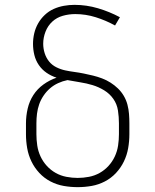

<svg xmlns="http://www.w3.org/2000/svg" viewBox="-20 -763 640 791"><path d="M300 8Q271 8 242.5 3Q214 -2 188 -15.5Q162 -29 142 -50.5Q122 -72 109.5 -98Q97 -124 92 -152.5Q87 -181 87 -210V-255Q87 -285 94 -315.5Q101 -346 117.5 -371.5Q134 -397 159 -415Q184 -433 213 -443Q191 -450 172 -463Q153 -476 140 -495Q127 -514 121.5 -536.5Q116 -559 116 -582Q116 -604 121 -625.5Q126 -647 137 -666.5Q148 -686 164.5 -701.5Q181 -717 201 -726Q221 -735 243 -739Q265 -743 287 -743Q336 -743 383.5 -729Q431 -715 474 -692L454 -658Q416 -679 374.5 -692Q333 -705 290 -705Q264 -705 239 -698Q214 -691 195.5 -674Q177 -657 167.5 -632.5Q158 -608 158 -583Q158 -563 164 -544Q170 -525 182 -510Q194 -495 212 -486Q230 -477 249 -473Q268 -469 287 -466.5Q306 -464 325.5 -460Q345 -456 363.5 -451.5Q382 -447 400.5 -440Q419 -433 435.5 -422.5Q452 -412 466 -398.5Q480 -385 490 -368Q500 -351 505 -332Q510 -313 511.5 -293.5Q513 -274 513 -255V-210Q513 -181 508 -152.5Q503 -124 490.5 -98Q478 -72 458 -50.5Q438 -29 412 -15.5Q386 -2 357.5 3Q329 8 300 8ZM300 -30Q323 -30 346.5 -34.5Q370 -39 390.5 -50.5Q411 -62 427 -79.5Q443 -97 453 -118.5Q463 -140 466.5 -163.5Q470 -187 470 -210V-255Q470 -281 466 -307.5Q462 -334 447 -355.5Q432 -377 409 -391Q386 -405 361 -412.5Q336 -420 310 -424Q284 -428 258 -433Q238 -429 219.5 -420.5Q201 -412 186 -399Q171 -386 159.5 -369Q148 -352 141.5 -333.5Q135 -315 132.5 -295Q130 -275 130 -255V-210Q130 -187 133.5 -163.5Q137 -140 147 -118.5Q157 -97 173 -79.5Q189 -62 209.5 -50.5Q230 -39 253.5 -34.5Q277 -30 300 -30Z"/></svg>

Font: Iosevka Aile Extralight
Style: Regular
Weight: 200
Designer: Belleve Invis
Foundry: Belleve Invis
Version: Version 31.1.0; ttfautohint (v1.8.4)